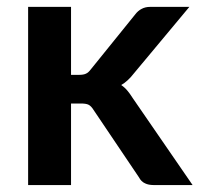

<svg xmlns="http://www.w3.org/2000/svg" viewBox="-20 -533 575 553"><path d="M61 -513.2H184.6V-317.4H207.5Q220.7 -317.4 227.5 -320.8Q234.4 -323.7 242.2 -334L369.6 -491.7Q377.4 -502 387.7 -507.3Q398.4 -513.2 412.6 -513.2H525.4L366.2 -322.3Q348.1 -298.8 329.1 -288.1Q339.8 -280.8 348.1 -270.5Q352.1 -266.1 363.3 -249L534.7 0H422.9Q407.7 0 397.9 -4.9Q386.7 -9.8 380.4 -22L249.5 -216.3Q242.7 -227.5 234.9 -231.4Q228 -234.9 212.4 -234.9H184.6V0H61Z"/></svg>

Font: Lato-SemiBold
Style: Bold
Weight: 500
Designer: Lukasz Dziedzic with Adam Twardoch and Botio Nikoltchev
Foundry: tyPoland Lukasz Dziedzic
Version: ""